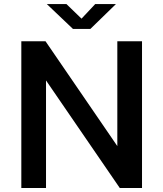

<svg xmlns="http://www.w3.org/2000/svg" viewBox="-20 -948 824 968"><path d="M696 -740V0H584L212 -542.5V0H87.5V-740H209.5L571.5 -211.5V-740ZM216 -927.5H315L391 -854L460 -927.5H564.5L435.5 -802H348Z"/></svg>

Font: 1883 Sans SemiBold
Style: Regular
Weight: 600
Designer: 1883 Sans project is a fork of Public Sans.
Version: Version 1.009